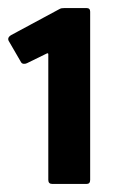

<svg xmlns="http://www.w3.org/2000/svg" viewBox="-55 -707 288 477"><path d="M75 -250Q65 -250 65 -260V-572Q65 -576 61 -574L12 -550Q8 -548 3.5 -548.5Q-1 -549 -3 -553L-32 -603Q-39 -613 -27 -620L90 -683Q95 -686 98 -686.5Q101 -687 106 -687H160Q169 -687 169 -678V-260Q169 -250 160 -250Z"/></svg>

Font: Glory Thin
Style: Bold
Weight: 700
Version: Version 1.011